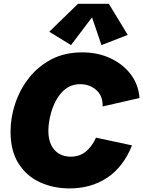

<svg xmlns="http://www.w3.org/2000/svg" viewBox="-20 -998 769 1031"><path d="M354 13.7Q266.1 13.7 194.1 -19.5Q122.1 -52.7 79.3 -120.4Q36.6 -188 36.6 -291Q36.6 -366.2 61.5 -441.4Q86.4 -516.6 135 -578.9Q183.6 -641.1 255.4 -679Q327.1 -716.8 420.9 -716.8Q505.9 -716.8 573.7 -684.8Q641.6 -652.8 682.9 -597.7Q724.1 -542.5 729 -471.7L530.8 -426.3Q533.2 -481.9 497.6 -513.9Q461.9 -545.9 411.6 -545.9Q364.3 -545.9 331.3 -519.8Q298.3 -493.7 278.3 -453.9Q258.3 -414.1 249 -371.6Q239.7 -329.1 239.7 -295.9Q239.7 -251 254.6 -220Q269.5 -189 296.6 -172.9Q323.7 -156.7 359.9 -156.7Q406.2 -156.7 439.7 -183.1Q473.1 -209.5 495.6 -258.8L689 -217.3Q642.1 -101.1 555.7 -43.7Q469.2 13.7 354 13.7ZM361.3 -755.9 244.6 -827.6 398.9 -977.5H564.5L666 -810.5L524.9 -755.9L474.1 -904.8Z"/></svg>

Font: Schibsted Grotesk Black
Style: Italic
Weight: 900
Italic angle: -12°
Designer: Bakken & Baeck AS, Henrik Kongsvoll
Foundry: Schibsted ASA
Version: Version 1.100;gftools[0.9.25]